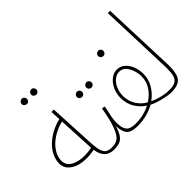

<svg xmlns="http://www.w3.org/2000/svg" viewBox="-118 -1039 1366 1366"><g transform="rotate(-45 565.5 -355.5)"><path d="M406 -6Q406 5 386 5Q298 5 283 -97Q241 -89 208 -89Q134 -89 87 -119.5Q40 -150 40 -202Q40 -247 67 -292Q94 -337 145.5 -372.5Q197 -408 265 -425L261 -500H285L303 -149Q306 -96 314 -68Q322 -40 339.5 -28.5Q357 -17 390 -17Q406 -17 406 -6ZM209 -113Q238 -113 280 -120V-127L266 -399Q208 -385 162 -354.5Q116 -324 90.5 -284.5Q65 -245 65 -206Q65 -159 105.5 -136Q146 -113 209 -113ZM151 -689Q151 -700 159 -708Q167 -716 178 -716Q189 -716 196.5 -708Q204 -700 204 -689Q204 -679 196.5 -671Q189 -663 178 -663Q167 -663 159 -670.5Q151 -678 151 -689ZM246 -689Q246 -700 254 -708Q262 -716 273 -716Q284 -716 291.5 -708Q299 -700 299 -689Q299 -679 291.5 -671Q284 -663 273 -663Q262 -663 254 -670.5Q246 -678 246 -689Z M644 -6Q644 5 624 5Q563 5 539.5 -20.5Q516 -46 514 -106Q501 -59 483.5 -35Q466 -11 443.5 -3Q421 5 386 5L390 -17Q425 -17 449 -34Q473 -51 494 -104.5Q515 -158 533 -264L557 -259L550 -225Q541 -186 537.5 -163Q534 -140 534 -115Q534 -65 553.5 -41Q573 -17 628 -17Q644 -17 644 -6ZM464 -447Q464 -458 472 -466Q480 -474 491 -474Q502 -474 509.5 -466Q517 -458 517 -447Q517 -437 509.5 -429Q502 -421 491 -421Q480 -421 472 -428.5Q464 -436 464 -447ZM559 -447Q559 -458 567 -466Q575 -474 586 -474Q597 -474 604.5 -466Q612 -458 612 -447Q612 -437 604.5 -429Q597 -421 586 -421Q575 -421 567 -428.5Q559 -436 559 -447Z M983 -6Q983 5 963 5Q932 5 880 -8Q828 -21 796 -38Q721 5 624 5L628 -17Q708 -17 774 -52Q736 -74 707.5 -118.5Q679 -163 679 -222Q679 -266 696.5 -303.5Q714 -341 742.5 -363Q771 -385 803 -385Q836 -385 862 -363Q888 -341 902 -305Q916 -269 916 -229Q916 -176 889 -130Q862 -84 817 -52Q848 -37 887.5 -27Q927 -17 967 -17Q983 -17 983 -6ZM794 -64Q840 -92 867 -134Q894 -176 894 -225Q894 -275 870 -318.5Q846 -362 803 -362Q777 -362 753.5 -343Q730 -324 715.5 -291.5Q701 -259 701 -222Q701 -170 726.5 -128.5Q752 -87 794 -64ZM777 -546Q777 -557 785 -565Q793 -573 804 -573Q815 -573 822.5 -565Q830 -557 830 -546Q830 -536 822.5 -528Q815 -520 804 -520Q793 -520 785 -527.5Q777 -535 777 -546Z M967 -17Q1006 -17 1026.5 -29Q1047 -41 1054.5 -67Q1062 -93 1062 -140L1061 -175L1042 -714H1065L1085 -177L1086 -144Q1086 -88 1075.5 -56Q1065 -24 1038.5 -9.5Q1012 5 963 5Z"/></g></svg>

Font: Noto Sans Arabic CondThin
Style: Regular
Weight: 250
Width: 3
Designer: Nadine Chahine
Foundry: Monotype Imaging Inc.
Version: Version 1.001